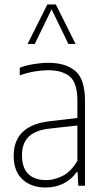

<svg xmlns="http://www.w3.org/2000/svg" viewBox="-20 -828 466 856"><path d="M183 8Q120 8 80.5 -28Q41 -64 41 -133Q41 -270.5 205 -288L325 -302V-378Q325 -459 291 -487Q257 -515 194 -515Q168 -515 135 -509.5Q102 -504 68 -492V-526Q95 -536.5 130 -542.2Q165 -548 195 -548Q274 -548 316.5 -511Q359 -474 359 -377V0H329L326 -61H322Q297.5 -26.5 261.8 -9.2Q226 8 183 8ZM78 -137Q78 -79.5 106.2 -52.2Q134.5 -25 186 -25Q220.5 -25 258.2 -43.2Q296 -61.5 325 -111V-268.5L204 -255Q139 -248.5 108.5 -219Q78 -189.5 78 -137ZM103 -632 191 -808H229L317 -632H285L210 -786.5L135 -632Z"/></svg>

Font: Encode Sans Condensed Thin
Style: Regular
Weight: 100
Width: 3
Designer: Multiple Designers
Foundry: Impallari Type
Version: Version 3.000; ttfautohint (v1.8.3) -l 8 -r 50 -G 200 -x 14 